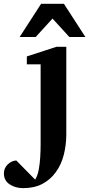

<svg xmlns="http://www.w3.org/2000/svg" viewBox="-110 -742 461 993"><path d="M232.9 -46.9Q232.9 6.8 220 58.3Q207 109.9 178.2 148.9Q151.4 186.5 109.6 208.7Q67.9 231 9.8 231Q-30.3 231 -60.1 211.4Q-89.8 191.9 -89.8 154.8Q-89.8 127.9 -70.6 108.9Q-51.3 89.8 -25.9 87.9L71.8 187Q84.5 167 90.3 135.7Q96.2 104.5 98.1 69.8Q100.1 35.2 100.1 4.9V-409.2H28.8V-450.2L182.1 -500H232.9ZM331.5 -550.8H248.5L161.6 -646L74.7 -550.8H-8.3L102.5 -722.2H220.7Z"/></svg>

Font: Charis
Style: Bold
Weight: 700
Designer: Walt Agee, Miriam Martin, Annie Olsen, Victor Gaultney, Lorna Priest, Alan Ward, Bob Hallissy, Martin Hosken, Sharon Cor
Foundry: SIL Global
Version: Version 7.000